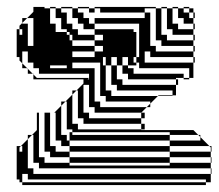

<svg xmlns="http://www.w3.org/2000/svg" viewBox="-20 -524 630 552"><path d="M236 -504V-500H252V-488H236V-500H204V-504ZM540 -440H536V-456H508V-472H492V-500H476V-504H492V-500H508V-488H524V-500H508V-504H524V-500H536V-488H540V-472H536V-488H524V-472H536V-456H540ZM540 -408H536V-424H476V-440H460V-500H444V-504H460V-500H476V-456H492V-440H536V-424H540ZM156 -392V-376H124V-392H108V-408H140V-392ZM188 -408V-392H252V-376H276V-392H252V-408H188V-392H180V-408ZM92 -344V-360H124V-344ZM236 -280H220V-284L232 -296H236ZM236 -296V-312H92V-328H76V-344H60V-376H44V-360H36V-376H44V-342L58 -328H60V-326L74 -312H76V-310L86 -300H236L232 -296ZM332 -360V-336H348V-328H364V-312H508V-300H486V-296H492V-280H486V-296H348V-312H332V-336H316V-360ZM300 -360V-336H316V-296H332V-280H486V-250H476V-248H434L436 -250H476V-264H316V-280H300V-336H284V-360ZM180 -336V-344H108V-336H124V-328H172V-336H124V-328H108V-336H84V-360H76V-472H58L76 -490V-504H108V-500H124V-456H140V-432H172V-424H180V-408H188V-424H180V-432H172V-440H156V-472H140V-500H124V-504H140V-500H156V-488H172V-456H188V-440H204V-424H252V-408H276V-424H252V-440H220V-456H204V-472H188V-500H156V-504H188V-500H204V-488H220V-472H236V-456H252V-440H364V-432H372V-360H380V-456H252V-472H396V-488H268V-500H252V-504H428V-500H444V-424H460V-408H536V-392H540V-376H536V-392H444V-408H428V-500H396V-488H412V-392H428V-376H536V-360H540V-344H536V-360H412V-376H396V-344H536V-300H524V-296H508V-300H524V-328H380V-344H372V-360H364V-344H372V-336H348V-360H276V-336H284V-264H300V-248H434L412 -226V-216H402L412 -226V-232H284V-248H268V-344H188V-328H172V-336ZM236 -280H220V-200H236V-184H386V-168H396V-152H386V-168H220V-184H204V-264H200L220 -284V-296H76V-310L74 -312H60V-326L58 -328H44V-342L36 -350V-360H28V-440H36V-424H44V-440H36V-450L44 -458V-472H58L44 -458V-456H60V-392H76V-408H84V-392H92V-408H84V-432H92V-424H108V-408H124V-432H92V-488H76V-490L86 -500H108V-440H124V-432H140V-424H156V-408H172V-392H180V-376H188V-360H252V-376H188V-360H180V-376H140V-360H180V-344H188V-328H252V-232H268V-216H402L386 -200H396V-184H386V-200H252V-216H236ZM180 -144H188V-136H180ZM556 -120V-130L550 -136H468V-144H188V-152H172V-232H168L188 -252V-264H200L188 -252V-168H204V-152H386V-150H536L550 -136H556V-130L582 -104H588V-88H586V-100L582 -104H468V-120H180V-136H468V-120ZM44 -72H36V-88H44ZM44 -56H36V-72H44ZM588 -56H586V-72H468V-88H180V-104H156V-120H140V-200H136L156 -220V-232H168L156 -220V-136H172V-120H180V-104H468V-88H586V-72H588ZM44 -40H36V-56H44ZM44 -40V-24H36V-40ZM468 -48V-56H180V-72H124V-88H108V-200H124V-104H140V-88H180V-72H468V-56H586V-40H588V-24H586V-40H92V-56H76V-136H72L86 -150V-200H92V-72H108V-56H180V-48ZM44 -408H36V-424H44ZM44 -392H36V-408H44ZM92 -392V-376H84V-392ZM44 -392V-376H36V-392ZM108 -376H84V-360H108ZM44 -88V-104H40L60 -124V-136H72L60 -124V-40H76V-24H586V0H572V-8H60V-24H44V-8H36V-24H44V0H572V8H44V0H36V-8H28V-104H40L36 -100V-88Z"/></svg>

Font: Rubik Broken Fax
Style: Regular
Weight: 400
Designer: Hubert and Fischer, NaN
Foundry: Hubert and Fischer, NaN
Version: Version 2.201